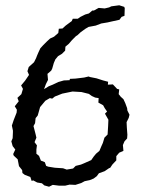

<svg xmlns="http://www.w3.org/2000/svg" viewBox="-20 -694 569 728"><path d="M166 14 148 9 139 1 121 -2 106 -10 100 -8 95 -23 74 -31 65 -38 64 -49 52 -64 47 -90 32 -104 30 -110 38 -127 28 -140 23 -158 28 -170 29 -193V-199L25 -218L32 -239L43 -267L44 -278L36 -291L51 -310L46 -323L61 -337L67 -357L60 -370L75 -388L90 -410L84 -424L89 -440L109 -458L117 -474L120 -482L126 -496L133 -511L144 -523L158 -537L170 -548L185 -555L201 -569L203 -585L217 -586L229 -597L252 -614L256 -623H275L285 -630L303 -639L317 -643L330 -654H336L354 -664L377 -662L394 -666L402 -670L432 -674L451 -668L453 -663L452 -634L441 -630L433 -619L401 -612L388 -609L364 -605L343 -597L316 -592L304 -585L286 -572L273 -560L268 -557L253 -542L241 -528L228 -517L227 -502L215 -490L200 -481L190 -469L184 -455L178 -434L174 -426L160 -414L162 -391L154 -375L147 -356L165 -367L180 -373L201 -383L222 -389L244 -390L245 -395L266 -396L299 -400L316 -404L321 -402L346 -397L371 -389L390 -384L389 -373L408 -374L424 -357L432 -355L430 -337L438 -327L448 -318L455 -303L462 -284L463 -275L471 -259L468 -247L460 -231L461 -210L463 -183L462 -169L452 -158L446 -144L448 -122L432 -115L421 -102V-86L406 -70L398 -58L393 -56L377 -45L355 -37L347 -26L335 -17L320 -11L301 -7L288 0L266 7L244 6L227 10H204L180 7ZM233 -51 257 -55 267 -65 287 -70 299 -75 326 -87 335 -100 344 -111 357 -122 365 -141 370 -152 376 -172 388 -184 390 -217 391 -240 378 -263 386 -271 377 -284 371 -295 353 -305 354 -322 341 -324 328 -330 317 -338 289 -345 255 -347 216 -339 188 -328 178 -320 169 -322 152 -312 132 -288 127 -270 123 -256 115 -246 113 -227 107 -216 115 -185 118 -172 111 -155 120 -143 118 -127V-111L128 -103L135 -85L150 -79L155 -65L163 -62L188 -58L219 -56Z"/></svg>

Font: Winky Rough Light
Style: Italic
Weight: 300
Italic angle: -8.97852°
Designer: Simon Atzbach
Foundry: typofactur
Version: Version 1.206; ttfautohint (v1.8.4.7-5d5b)